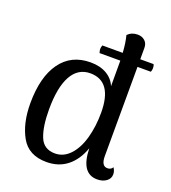

<svg xmlns="http://www.w3.org/2000/svg" viewBox="-136 -832 844 946"><g transform="rotate(20 286.5 -359.0)"><path d="M477 -581 476 -113Q476 -61 508 -61Q527 -61 535 -76Q546 -60 546 -42Q546 -20 527 -6Q508 8 479 8Q394 8 391 -123Q368 -58 323.5 -22.5Q279 13 215 13Q121 13 81.5 -57.5Q42 -128 42 -232Q42 -370 97 -446.5Q152 -523 253 -523Q303 -523 337.5 -503Q372 -483 387 -447V-563V-581H278Q274 -595 274 -601Q274 -609 278 -621H385Q382 -672 372 -710Q393 -731 424 -731Q447 -731 462 -717.5Q477 -704 477 -681V-621H547Q551 -613 551 -601Q551 -590 547 -581ZM386 -307Q386 -472 270 -472Q206 -472 172.5 -411.5Q139 -351 139 -235Q139 -145 160 -93Q181 -41 240 -41Q285 -41 318.5 -77Q352 -113 369 -174Q386 -235 386 -307Z"/></g></svg>

Font: Arima Madurai Medium
Style: Regular
Weight: 500
Designer: Joana Correia and Natanael Gama
Foundry: NDISCOVER
Version: Version 1.020